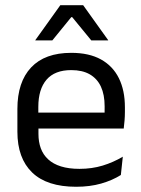

<svg xmlns="http://www.w3.org/2000/svg" viewBox="-20 -703 540 734"><path d="M271 11Q159.5 11 103 -43.5Q46.5 -98 46.5 -199.5V-286.5Q46.5 -389.5 99 -445.2Q151.5 -501 252.5 -501Q320.5 -501 366 -475.8Q411.5 -450.5 434.5 -404Q457.5 -357.5 457.5 -293V-275Q457.5 -259 456.2 -243Q455 -227 453 -211.5H378.5Q379.5 -235.5 379.8 -257Q380 -278.5 380 -296.5Q380 -341 365.8 -371.8Q351.5 -402.5 323.2 -418.8Q295 -435 252.5 -435Q189.5 -435 158 -398.5Q126.5 -362 126.5 -294V-247.5L127 -237.5V-191Q127 -160.5 136 -136Q145 -111.5 164.2 -93.8Q183.5 -76 213.2 -66.8Q243 -57.5 284 -57.5Q331.5 -57.5 372.5 -70Q413.5 -82.5 449.5 -104L442 -34Q409.5 -13.5 366.5 -1.2Q323.5 11 271 11ZM436 -211.5H89V-272.5H436ZM115 -549.5 210.5 -683H298L393.5 -549.5V-548.5H329L256 -637.5H252.5L180 -548.5H115Z"/></svg>

Font: Anek Devanagari
Style: Regular
Weight: 400
Designer: Kailash Malviya (Devanagari) & Yesha Goshar (Latin)
Foundry: Ek Type
Version: Version 1.003